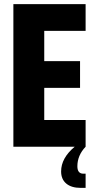

<svg xmlns="http://www.w3.org/2000/svg" viewBox="-20 -713 461 933"><path d="M396 -563H195V-416H369V-286H195V-130H396V0Q356 42 356 95Q356 131 385 131H396V200H372Q327 200 302 179Q277 158 277 120Q277 55 343 0H45V-693H396Z"/></svg>

Font: Khand Black
Style: Regular
Weight: 900
Designer: Sanchit Sawaria and Jyotish Sonowal (Devanagari), Satya Rajpurohit (Latin)
Foundry: Indian Type Foundry
Version: Version 2.000;PS 1.0;hotconv 1.0.79;makeotf.lib2.5.61930